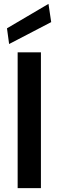

<svg xmlns="http://www.w3.org/2000/svg" viewBox="-20 -970 301 990"><path d="M71 0V-700H191V0ZM27 -743 16 -824 230 -950 244 -856Z"/></svg>

Font: DM Sans SemiBold
Style: Regular
Weight: 600
Designer: Colophon Foundry, Jonny Pinhorn
Foundry: Colophon Foundry
Version: Version 4.004; ttfautohint (v1.8.4.7-5d5b)